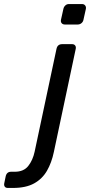

<svg xmlns="http://www.w3.org/2000/svg" viewBox="-152 -738 444 948"><path d="M168 -617Q158 -617 152.5 -623.5Q147 -630 149 -640L161 -694Q163 -704 170.5 -711Q178 -718 188 -718H253Q263 -718 268.5 -711Q274 -704 272 -694L260 -640Q258 -630 250 -623.5Q242 -617 232 -617ZM-113 190Q-124 190 -128.5 183.5Q-133 177 -131 167L-124 133Q-119 110 -97 110H-79Q-35 110 -12.5 81.5Q10 53 19 11L127 -497Q132 -520 155 -520H204Q214 -520 219 -513.5Q224 -507 222 -497L114 12Q103 65 80 105Q57 145 16.5 167.5Q-24 190 -88 190Z"/></svg>

Font: Lubike
Style: Italic
Weight: 400
Italic angle: -12°
Foundry: Honoka55
Version: Version 1.000;July 22, 2022;FontCreator 14.0.0.2862 64-bit